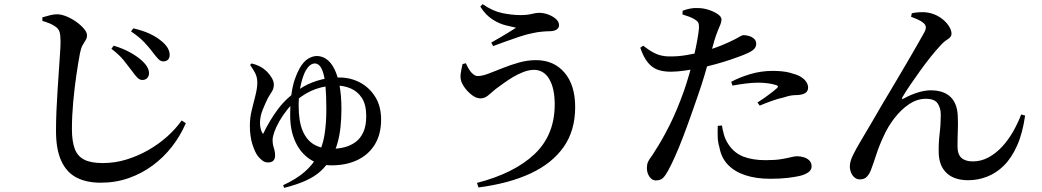

<svg xmlns="http://www.w3.org/2000/svg" viewBox="-20 -836 5040 929"><path d="M770 -539Q757 -539 746 -550.5Q735 -562 719 -583Q703 -605 678.5 -631Q654 -657 614 -684L625 -699Q672 -688 705 -672.5Q738 -657 759 -639Q801 -606 801 -570Q801 -556 793 -547.5Q785 -539 770 -539ZM668 -449Q656 -449 644.5 -460.5Q633 -472 619 -492Q602 -515 579.5 -543Q557 -571 519 -600L530 -615Q574 -602 608.5 -583Q643 -564 665 -544Q702 -511 701 -480Q700 -466 691.5 -457.5Q683 -449 668 -449ZM467 48Q398 48 350 23Q302 -2 276.5 -57.5Q251 -113 251 -202Q251 -247 253 -297.5Q255 -348 258.5 -399Q262 -450 265 -496Q268 -542 270.5 -578Q273 -614 273 -634Q273 -667 268 -682Q263 -697 250 -706Q238 -715 223 -721.5Q208 -728 185 -735V-752Q205 -758 223 -762.5Q241 -767 258 -767Q280 -766 304.5 -755.5Q329 -745 351 -729Q373 -713 387 -696Q401 -679 401 -665Q401 -652 394.5 -642Q388 -632 380 -618Q372 -604 367 -579Q358 -531 349 -469Q340 -407 334 -340.5Q328 -274 328 -212Q328 -153 341.5 -116.5Q355 -80 387.5 -63.5Q420 -47 477 -47Q536 -47 591.5 -64Q647 -81 697 -109.5Q747 -138 788.5 -175Q830 -212 859 -253L879 -240Q853 -179 812.5 -127Q772 -75 719.5 -36Q667 3 603.5 25.5Q540 48 467 48Z M1350 60Q1413 31 1453.5 -4Q1494 -39 1517.5 -83.5Q1541 -128 1550 -183Q1559 -238 1559 -307Q1559 -375 1555 -418.5Q1551 -462 1543 -486Q1535 -510 1525 -519.5Q1515 -529 1503 -529Q1490 -529 1477.5 -518Q1465 -507 1454 -484Q1440 -452 1432.5 -411Q1425 -370 1425 -324Q1425 -249 1444.5 -203Q1464 -157 1500 -136.5Q1536 -116 1585 -116Q1617 -116 1646.5 -123.5Q1676 -131 1700 -148.5Q1724 -166 1738 -196.5Q1752 -227 1752 -274Q1752 -330 1731 -362Q1710 -394 1677 -408Q1644 -422 1608 -422Q1557 -422 1510 -406Q1463 -390 1417 -353Q1391 -332 1369.5 -305Q1348 -278 1332 -250Q1316 -222 1307.5 -198Q1299 -174 1299 -159Q1299 -142 1302 -131Q1305 -120 1308 -109.5Q1311 -99 1311 -83Q1311 -68 1303 -59Q1295 -50 1277 -50Q1263 -50 1252 -57.5Q1241 -65 1229 -79Q1214 -98 1201.5 -137Q1189 -176 1189 -228Q1189 -267 1198.5 -304.5Q1208 -342 1216.5 -376.5Q1225 -411 1225 -437Q1225 -464 1213 -485.5Q1201 -507 1190 -522L1198 -529Q1218 -524 1234.5 -516Q1251 -508 1262 -498Q1277 -486 1291 -465.5Q1305 -445 1305 -427Q1305 -409 1296.5 -394.5Q1288 -380 1277 -363Q1265 -339 1251.5 -306Q1238 -273 1238 -241Q1238 -226 1242 -210.5Q1246 -195 1253 -188Q1285 -255 1326.5 -310Q1368 -365 1433 -407Q1464 -429 1513.5 -445Q1563 -461 1622 -461Q1676 -461 1721.5 -437Q1767 -413 1795.5 -367.5Q1824 -322 1824 -257Q1824 -187 1794 -137.5Q1764 -88 1710 -62Q1656 -36 1584 -36Q1524 -36 1479 -66Q1434 -96 1409 -150.5Q1384 -205 1384 -277Q1384 -336 1390 -379Q1396 -422 1406.5 -452.5Q1417 -483 1430 -506Q1449 -539 1471 -552Q1493 -565 1513 -565Q1538 -565 1560 -549.5Q1582 -534 1598 -502Q1614 -470 1623 -421.5Q1632 -373 1632 -308Q1632 -263 1627.5 -220.5Q1623 -178 1612 -140.5Q1601 -103 1581 -70Q1560 -34 1531.5 -8Q1503 18 1460.5 37.5Q1418 57 1355 73Z M2288 49Q2469 2 2566.5 -90.5Q2664 -183 2664 -331Q2664 -409 2637.5 -453.5Q2611 -498 2564 -498Q2540 -498 2513.5 -488Q2487 -478 2462 -463Q2437 -448 2415 -432Q2393 -416 2378 -405Q2362 -392 2344 -376Q2326 -360 2305 -360Q2286 -360 2267 -373.5Q2248 -387 2233 -406Q2218 -425 2212 -442Q2206 -460 2209.5 -482.5Q2213 -505 2218 -526L2234 -530Q2241 -514 2250 -499.5Q2259 -485 2270 -476.5Q2281 -468 2292 -468Q2312 -468 2343 -479.5Q2374 -491 2412 -506.5Q2450 -522 2491.5 -533.5Q2533 -545 2573 -545Q2660 -545 2711.5 -484.5Q2763 -424 2763 -318Q2763 -204 2707 -124.5Q2651 -45 2546.5 3.5Q2442 52 2295 71ZM2357 -630Q2378 -642 2400.5 -655Q2423 -668 2443 -680.5Q2463 -693 2477 -702Q2458 -706 2427 -713.5Q2396 -721 2363 -742Q2330 -763 2304 -804L2315 -816Q2364 -782 2411 -772.5Q2458 -763 2499 -763Q2530 -763 2552.5 -768.5Q2575 -774 2588 -774Q2610 -774 2632 -766Q2654 -758 2669.5 -744.5Q2685 -731 2685 -714Q2685 -702 2674.5 -694Q2664 -686 2643 -685Q2628 -685 2604 -683Q2580 -681 2559 -676Q2531 -671 2495 -659Q2459 -647 2424.5 -634.5Q2390 -622 2366 -613Z M3153 37Q3135 37 3122.5 19Q3110 1 3110 -23Q3110 -40 3115 -51.5Q3120 -63 3129.5 -75.5Q3139 -88 3150 -107Q3183 -157 3219.5 -229.5Q3256 -302 3291 -401Q3303 -436 3315 -477.5Q3327 -519 3337 -561.5Q3347 -604 3353.5 -640Q3360 -676 3362 -699Q3363 -717 3359 -725.5Q3355 -734 3342 -742Q3329 -750 3314 -755.5Q3299 -761 3282 -766L3283 -784Q3301 -791 3319 -794.5Q3337 -798 3357 -797Q3382 -797 3408.5 -788.5Q3435 -780 3453 -767.5Q3471 -755 3471 -742Q3471 -731 3466 -718.5Q3461 -706 3453 -687Q3445 -668 3436 -638Q3429 -614 3417 -570Q3405 -526 3389.5 -474.5Q3374 -423 3357 -374Q3341 -328 3322.5 -275.5Q3304 -223 3284.5 -172Q3265 -121 3246 -78.5Q3227 -36 3212 -9Q3200 13 3188 25Q3176 37 3153 37ZM3707 29Q3639 29 3587 12Q3535 -5 3502.5 -38.5Q3470 -72 3461 -123Q3453 -149 3452.5 -176.5Q3452 -204 3453 -227L3473 -229Q3476 -209 3483 -184Q3490 -159 3505 -137Q3533 -95 3577.5 -78Q3622 -61 3684 -61Q3731 -61 3760.5 -66Q3790 -71 3807.5 -75.5Q3825 -80 3837 -80Q3853 -80 3869.5 -75Q3886 -70 3896.5 -59Q3907 -48 3907 -31Q3907 -13 3890 -1.5Q3873 10 3846 16Q3823 21 3789 25Q3755 29 3707 29ZM3226 -489Q3191 -489 3164 -498Q3137 -507 3115.5 -532.5Q3094 -558 3078 -605L3092 -615Q3128 -587 3154.5 -575.5Q3181 -564 3214 -563Q3259 -562 3302 -569.5Q3345 -577 3376 -585Q3431 -600 3470 -616Q3509 -632 3538 -647Q3552 -655 3562 -660.5Q3572 -666 3578 -666Q3589 -666 3603.5 -662Q3618 -658 3628.5 -648.5Q3639 -639 3639 -624Q3639 -606 3623 -593.5Q3607 -581 3564 -565Q3549 -559 3516.5 -548Q3484 -537 3444.5 -526Q3405 -515 3367 -507Q3337 -501 3297 -495Q3257 -489 3226 -489ZM3645 -340Q3661 -350 3681 -364Q3701 -378 3718 -391.5Q3735 -405 3740 -410Q3750 -420 3736 -424Q3719 -430 3695 -433Q3671 -436 3649 -436Q3621 -436 3589.5 -432Q3558 -428 3524 -422L3518 -440Q3556 -461 3609 -477Q3662 -493 3718 -493Q3768 -493 3800.5 -484.5Q3833 -476 3850 -467Q3871 -455 3880.5 -441Q3890 -427 3890 -412Q3890 -395 3876.5 -386Q3863 -377 3836 -376Q3823 -376 3808.5 -374Q3794 -372 3774 -365Q3745 -359 3713.5 -347.5Q3682 -336 3656 -325Z M4665 36Q4597 36 4560 1Q4523 -34 4522 -98Q4521 -146 4526.5 -190Q4532 -234 4532 -281Q4532 -313 4517 -335.5Q4502 -358 4460 -358Q4417 -358 4378 -331.5Q4339 -305 4307.5 -264Q4276 -223 4256 -178Q4235 -134 4221 -91Q4207 -48 4195 -16Q4188 4 4175.5 18Q4163 32 4141 32Q4126 32 4115 23Q4104 14 4098 -0.5Q4092 -15 4092 -31Q4092 -54 4106.5 -84Q4121 -114 4144 -152.5Q4167 -191 4194 -237Q4216 -276 4246 -326.5Q4276 -377 4308 -430.5Q4340 -484 4369 -534Q4398 -584 4420 -622Q4442 -660 4452 -679Q4461 -695 4459.5 -706Q4458 -717 4449 -724Q4438 -734 4420 -742Q4402 -750 4388 -755L4392 -772Q4409 -776 4432 -777Q4455 -778 4470 -775Q4503 -769 4528.5 -752Q4554 -735 4569 -713Q4584 -691 4584 -673Q4584 -657 4565.5 -646Q4547 -635 4527 -612Q4509 -593 4484.5 -562.5Q4460 -532 4434 -496Q4408 -460 4384.5 -425.5Q4361 -391 4346 -365Q4343 -360 4344.5 -358Q4346 -356 4352 -359Q4389 -379 4422.5 -389Q4456 -399 4483 -399Q4545 -399 4578 -368Q4611 -337 4614 -278Q4616 -243 4614.5 -205Q4613 -167 4613 -128Q4613 -89 4632 -72Q4651 -55 4687 -55Q4727 -55 4763 -74.5Q4799 -94 4829 -126.5Q4859 -159 4882 -199.5Q4905 -240 4921 -282L4940 -277Q4928 -191 4901 -131Q4874 -71 4837 -34.5Q4800 2 4755.5 19Q4711 36 4665 36Z"/></svg>

Font: Noto Serif SC ExtraLight SemiBold
Style: Regular
Weight: 600
Version: Version 2.002-H1;hotconv 1.1.0;makeotfexe 2.6.0